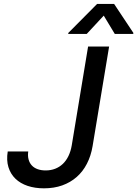

<svg xmlns="http://www.w3.org/2000/svg" viewBox="-20 -969 713 998"><path d="M20.2 -181.8H126.8Q123.6 -158.4 128.6 -140.1Q133.5 -121.8 145.4 -109Q157.3 -96.2 175.6 -89.7Q193.9 -83.1 217.3 -83.1Q244 -83.1 266.5 -91.8Q289.1 -100.5 306.5 -117Q323.9 -133.5 335.8 -158Q347.7 -182.5 353 -213.8L437.9 -727.3H547.2L461.3 -209.5Q452.8 -158.7 431.8 -118.1Q410.9 -77.4 378.6 -49Q346.2 -20.6 303.4 -5.3Q260.7 9.9 208.5 9.9Q161.6 9.9 123.6 -2.8Q85.6 -15.6 60.2 -40.1Q34.8 -64.6 23.8 -100.3Q12.8 -136 20.2 -181.8ZM334.5 -792.6 335.2 -797.9 484.7 -948.5H573.2L673.3 -797.9L672.6 -792.6H576.7L519.2 -887.8L430.8 -792.6Z"/></svg>

Font: Inter P Medium
Style: Italic
Weight: 500
Italic angle: 9.39999°
Designer: Rasmus Andersson
Foundry: rsms
Version: Version 3.018;git-588b23468